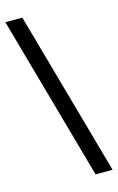

<svg xmlns="http://www.w3.org/2000/svg" viewBox="-121 -785 543 884"><g transform="rotate(-15 150.5 -343.0)"><path d="M301 49H220L0 -735H81Z"/></g></svg>

Font: Archivo SemiExpanded Medium
Style: Regular
Weight: 500
Width: 6
Designer: Hector Gatti
Foundry: Omnibus-Type
Version: Version 2.001; ttfautohint (v1.8.3)